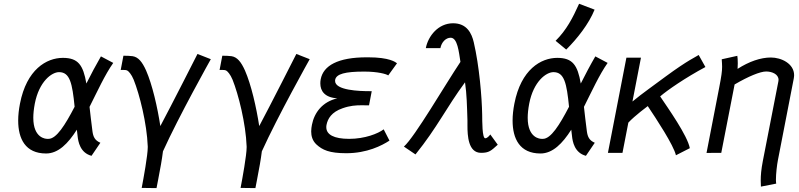

<svg xmlns="http://www.w3.org/2000/svg" viewBox="-20 -800 4181 1005"><path d="M162.1 -257.3C184.6 -374 251 -422.4 289.1 -422.4C346.2 -422.4 358.4 -363.8 370.6 -241.2C320.8 -145.5 275.4 -73.2 233.9 -73.2H227.5C220.2 -73.2 154.3 -75.7 154.3 -183.6C154.3 -204.1 156.7 -228.5 162.1 -257.3ZM448.7 -240.7C490.2 -322.8 529.3 -409.2 572.8 -470.7L508.3 -504.9C481.9 -459.5 456.5 -411.1 432.1 -362.8C415.5 -459 389.6 -497.1 309.1 -497.1C223.6 -497.1 119.1 -436.5 84.5 -257.3C78.6 -227.1 75.2 -197.3 75.2 -168.9C75.2 -73.7 112.8 3.4 221.2 3.4C285.2 3.4 336.4 -48.8 382.3 -121.1C383.8 -110.4 384.8 -99.1 386.2 -87.9C389.2 -58.6 399.4 0 459 15.6L505.4 -52.7C475.6 -65.4 467.8 -85 463.9 -113.3C457.5 -160.6 453.1 -203.1 448.7 -240.7Z M721.7 183.6 799.3 184.6C802.2 170.4 804.7 155.8 807.6 141.6C818.8 85 828.1 32.2 833 -7.8C915 -189.5 1083.5 -490.2 1083.5 -490.2L1013.7 -517.6C1013.7 -517.6 876 -246.1 819.3 -140.1C804.2 -238.3 777.3 -356.9 744.6 -431.2C724.1 -476.6 704.1 -501 674.3 -505.9C661.1 -507.8 642.1 -508.3 626 -508.3L611.8 -433.6C614.3 -433.6 616.7 -434.1 619.1 -434.1C631.3 -434.1 641.6 -434.1 647.9 -429.7C653.3 -426.3 668 -411.6 679.7 -382.8C710.4 -306.2 749 -153.8 753.4 -33.2V-29.3C753.4 12.7 731.4 132.8 721.7 183.6Z M1239.3 183.6 1316.9 184.6C1319.8 170.4 1322.3 155.8 1325.2 141.6C1336.4 85 1345.7 32.2 1350.6 -7.8C1432.6 -189.5 1601.1 -490.2 1601.1 -490.2L1531.2 -517.6C1531.2 -517.6 1393.6 -246.1 1336.9 -140.1C1321.8 -238.3 1294.9 -356.9 1262.2 -431.2C1241.7 -476.6 1221.7 -501 1191.9 -505.9C1178.7 -507.8 1159.7 -508.3 1143.6 -508.3L1129.4 -433.6C1131.8 -433.6 1134.3 -434.1 1136.7 -434.1C1148.9 -434.1 1159.2 -434.1 1165.5 -429.7C1170.9 -426.3 1185.5 -411.6 1197.3 -382.8C1228 -306.2 1266.6 -153.8 1271 -33.2V-29.3C1271 12.7 1249 132.8 1239.3 183.6Z M2018.6 -64 1988.3 -123C1959 -100.6 1889.6 -73.2 1807.6 -73.2C1727.5 -73.2 1688 -95.7 1688 -133.8C1688 -137.7 1688 -141.6 1689 -146C1695.3 -178.7 1715.3 -213.4 1773.4 -233.4C1812 -247.1 1842.8 -249 1873.5 -249C1886.2 -249 1898.9 -248.5 1911.6 -248.5L1925.8 -322.8H1917H1914.6C1862.3 -322.8 1733.9 -326.7 1733.9 -376.5C1733.9 -378.4 1733.9 -380.4 1734.4 -382.3C1740.2 -413.1 1786.6 -425.3 1886.2 -425.3C1957.5 -425.3 2002 -412.6 2012.2 -405.3L2058.1 -468.8C2050.3 -474.6 2020 -500 1906.7 -500H1899.9C1748.5 -500 1672.4 -456.5 1658.7 -385.3C1657.2 -377.9 1656.7 -370.6 1656.7 -363.3C1656.7 -323.7 1679.7 -289.6 1745.6 -285.2C1668 -267.6 1625 -210.4 1612.8 -147C1610.8 -136.2 1608.9 -124.5 1608.9 -112.3C1608.9 -88.4 1615.2 -63.5 1636.2 -43.9C1667.5 -15.1 1703.6 2 1792.5 2C1901.4 2 1979 -38.1 2018.6 -64Z M2154.8 8.3C2269 -133.3 2314.9 -234.4 2414.1 -369.1C2423.3 -305.7 2424.3 -247.6 2426.8 -169.9V-162.6V-143.1C2426.8 -89.8 2430.7 0 2498 0C2540 0 2550.3 -10.7 2585.4 -42.5L2546.4 -96.2C2546.4 -96.2 2532.7 -76.2 2520 -76.2C2503.4 -76.2 2504.4 -167 2503.9 -199.2C2502.4 -291 2488.8 -454.6 2460 -578.1C2449.2 -625 2424.3 -678.2 2351.6 -678.2C2273.9 -678.2 2221.2 -611.3 2209 -548.8V-547.9H2285.2C2291 -579.1 2313.5 -602.5 2338.9 -602.5C2375 -602.5 2381.8 -527.8 2390.1 -476.1C2308.1 -353.5 2151.4 -83.5 2094.2 -32.7Z M2888.2 -586.4 2943.8 -540.5C3001 -597.2 3062 -674.3 3092.3 -749.5L3011.2 -780.3C2977.5 -705.6 2945.8 -643.6 2888.2 -586.4ZM2750 -257.3C2772.5 -374 2838.9 -422.4 2877 -422.4C2934.1 -422.4 2946.3 -363.8 2958.5 -241.2C2908.7 -145.5 2863.3 -73.2 2821.8 -73.2H2815.4C2808.1 -73.2 2742.2 -75.7 2742.2 -183.6C2742.2 -204.1 2744.6 -228.5 2750 -257.3ZM3036.6 -240.7C3078.1 -322.8 3117.2 -409.2 3160.6 -470.7L3096.2 -504.9C3069.8 -459.5 3044.4 -411.1 3020 -362.8C3003.4 -459 2977.5 -497.1 2897 -497.1C2811.5 -497.1 2707 -436.5 2672.4 -257.3C2666.5 -227.1 2663.1 -197.3 2663.1 -168.9C2663.1 -73.7 2700.7 3.4 2809.1 3.4C2873 3.4 2924.3 -48.8 2970.2 -121.1C2971.7 -110.4 2972.7 -99.1 2974.1 -87.9C2977.1 -58.6 2987.3 0 3046.9 15.6L3093.3 -52.7C3063.5 -65.4 3055.7 -85 3051.8 -113.3C3045.4 -160.6 3041 -203.1 3036.6 -240.7Z M3435.5 -295.4C3474.1 -328.6 3566.9 -392.6 3672.4 -449.2L3637.2 -512.2C3624 -502.9 3583 -486.8 3464.8 -399.9C3403.8 -354 3344.7 -313.5 3290.5 -268.6L3335 -498H3258.8L3162.1 0H3238.3L3269 -158.2C3303.2 -194.8 3370.6 -244.6 3370.6 -244.6C3415.5 -177.7 3505.9 -40.5 3518.1 12.7L3590.8 -24.4C3578.6 -90.3 3477.1 -233.4 3435.5 -295.4Z M3840.8 -439.5C3841.3 -448.2 3841.8 -459 3841.8 -468.8C3841.8 -485.4 3840.8 -500.5 3839.4 -507.8L3757.8 -489.7C3758.8 -474.1 3759.8 -462.9 3759.8 -450.7C3759.8 -427.2 3756.3 -401.9 3745.1 -344.2L3678.2 0.5L3755.4 0L3825.2 -357.9C3897.5 -400.4 3959.5 -425.8 3990.2 -425.8C4020.5 -425.8 4055.2 -412.1 4055.2 -381.8C4055.2 -379.4 4054.7 -376.5 4054.2 -373.5L3973.1 42C3964.4 87.4 3961.9 117.2 3961.9 145C3961.9 155.8 3962.4 166 3962.9 176.8L4043 161.1C4042 155.8 4041.5 148.9 4041.5 140.1C4041.5 109.9 4046.9 63.5 4051.8 38.6L4134.8 -388.7C4135.7 -394.5 4136.7 -400.9 4136.7 -406.2C4136.7 -467.3 4069.3 -499 4015.1 -499C3961.4 -499 3900.9 -478 3840.8 -439.5Z"/></svg>

Font: Fantasque Sans Mono
Style: RegItalic
Weight: 400
Italic angle: -11°
Monospace: yes
Designer: Jany Belluz
Version: Version 1.6.3